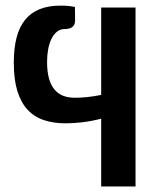

<svg xmlns="http://www.w3.org/2000/svg" viewBox="-20 -512 568 693"><path d="M469.2 161.1H345.2V-83.5Q305.7 -73.7 274.2 -70.3Q242.7 -66.9 216.8 -66.9Q173.3 -66.9 138.7 -78.4Q104 -89.8 79.8 -115.7Q55.7 -141.6 42.7 -183.3Q29.8 -225.1 29.8 -286.1Q29.8 -391.1 71.3 -441.4Q112.8 -491.7 198.2 -491.7Q214.4 -491.7 226.8 -490.5Q239.3 -489.3 250.5 -486.8L251 -439Q251 -428.7 247.6 -422.4Q244.1 -416 238.8 -412.8Q233.4 -409.7 226.8 -408.4Q220.2 -407.2 213.9 -407.2Q197.8 -407.2 185.8 -397.7Q173.8 -388.2 165.8 -371.8Q157.7 -355.5 153.8 -334Q149.9 -312.5 149.9 -288.6Q149.9 -252.9 157 -228.3Q164.1 -203.6 177.2 -188.2Q190.4 -172.9 208.7 -166Q227.1 -159.2 250 -159.2Q270 -159.2 293 -161.4Q315.9 -163.6 345.2 -169.4V-484.9H469.2Z"/></svg>

Font: Carlito
Style: Bold
Weight: 700
Designer: Lukasz Dziedzic
Foundry: tyPoland Lukasz Dziedzic
Version: Version 1.104